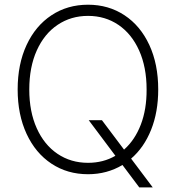

<svg xmlns="http://www.w3.org/2000/svg" viewBox="-20 -737 754 823"><path d="M417 -221.7 511.7 -95.7Q558.1 -136.7 583.5 -202.6Q608.9 -268.6 608.4 -353.5Q608.4 -449.2 576.4 -520.5Q544.4 -591.8 487.5 -630.4Q430.7 -668.9 357.4 -668.9Q284.2 -668.9 227.1 -630.6Q169.9 -592.3 137.7 -520.8Q105.5 -449.2 105.5 -353.5Q105.5 -258.3 137.5 -187.3Q169.4 -116.2 226.6 -77.6Q283.7 -39.1 357.4 -39.1Q422.9 -39.1 474.6 -69.3L360.4 -221.7ZM542 -57.1 634.8 66.4H577.1L504.9 -29.8Q438.5 9.8 357.4 9.8Q269 9.8 200.7 -35.4Q132.3 -80.6 94 -163.1Q55.7 -245.6 55.7 -353.5Q55.7 -461.9 94 -544.2Q132.3 -626.5 200.7 -671.6Q269 -716.8 357.4 -716.8Q445.3 -716.8 513.7 -671.6Q582 -626.5 620.1 -544.2Q658.2 -461.9 658.2 -353.5Q658.2 -256.8 627.7 -180.7Q597.2 -104.5 542 -57.1Z"/></svg>

Font: Pretendard GOV ExtraLight
Style: Regular
Weight: 200
Designer: Base glyphs from Inter by Rasmus Andersson; Hangeul glyphs from Noto Sans CJK(Source Han Sans) by Jang Soo-young and Kan
Foundry: Kil Hyung-jin
Version: Version 1.309